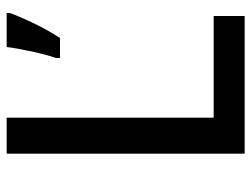

<svg xmlns="http://www.w3.org/2000/svg" viewBox="-109 -645 754 576"><g transform="rotate(-90 268.0 -357.0)"><path d="M95 0V-714H203V-93H508V0ZM517 -705Q507 -676 486 -632.5Q465 -589 442 -554H382V-566Q392 -595 401.5 -638.5Q411 -682 415 -714H517Z"/></g></svg>

Font: Noto Sans Bengali Medium
Style: Regular
Weight: 500
Designer: Jelle Bosma - Monotype Design Team
Foundry: Monotype Imaging Inc.
Version: Version 2.003; ttfautohint (v1.8.4.7-5d5b)